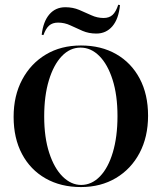

<svg xmlns="http://www.w3.org/2000/svg" viewBox="-20 -773 679 805"><path d="M319.4 11.3Q234.7 11.3 171 -25Q107.3 -61.3 72.2 -127.4Q37.1 -193.5 37.1 -283.1Q37.1 -371.8 73 -439.1Q108.9 -506.5 172.2 -544.4Q235.5 -582.3 319.4 -582.3Q404 -582.3 467.3 -546Q530.6 -509.7 565.7 -443.5Q600.8 -377.4 600.8 -287.9Q600.8 -199.2 565.3 -131.9Q529.8 -64.5 466.1 -26.6Q402.4 11.3 319.4 11.3ZM320.2 2.4Q364.5 2.4 399.2 -33.5Q433.9 -69.4 453.2 -134.7Q472.6 -200 472.6 -286.3Q472.6 -374.2 452 -438.7Q431.5 -503.2 396.4 -538.3Q361.3 -573.4 317.7 -573.4Q273.4 -573.4 239.1 -537.5Q204.8 -501.6 185.1 -436.7Q165.3 -371.8 165.3 -284.7Q165.3 -196.8 186.3 -132.3Q207.3 -67.7 242.7 -32.7Q278.2 2.4 320.2 2.4ZM383.9 -632.3Q352.4 -632.3 326.2 -643.5Q300 -654.8 275.4 -666.5Q250.8 -678.2 223.4 -678.2Q200 -678.2 185.9 -665.7Q171.8 -653.2 162.1 -625.8L154.8 -627.4Q161.3 -683.1 187.1 -712.9Q212.9 -742.7 254 -742.7Q285.5 -742.7 312.1 -731.5Q338.7 -720.2 363.3 -708.9Q387.9 -697.6 414.5 -697.6Q437.9 -697.6 452 -710.5Q466.1 -723.4 475.8 -753.2L483.1 -751.6Q477.4 -693.5 451.2 -662.9Q425 -632.3 383.9 -632.3Z"/></svg>

Font: Playfair 144pt SemiCondensed
Style: Bold
Weight: 700
Width: 4
Designer: Claus Eggers Sørensen
Foundry: Claus Eggers Sørensen
Version: Version 2.203